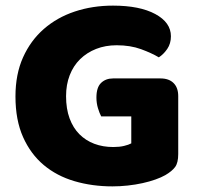

<svg xmlns="http://www.w3.org/2000/svg" viewBox="-20 -645 704 683"><path d="M614 -97Q614 -66 603 -51Q592 -36 568 -22Q554 -14 533 -6.5Q512 1 487 6.5Q462 12 434.5 15Q407 18 380 18Q308 18 245 -0.5Q182 -19 135.5 -58Q89 -97 62 -157.5Q35 -218 35 -302Q35 -381 62 -441Q89 -501 136 -542Q183 -583 246 -604Q309 -625 382 -625Q477 -625 532.5 -595Q588 -565 588 -516Q588 -490 575 -471Q562 -452 545 -441Q520 -456 482 -470Q444 -484 395 -484Q355 -484 322 -471Q289 -458 265 -434.5Q241 -411 228 -377.5Q215 -344 215 -303Q215 -258 227.5 -224Q240 -190 262.5 -167.5Q285 -145 315.5 -133.5Q346 -122 383 -122Q405 -122 421.5 -126Q438 -130 447 -135V-231H340Q334 -242 328.5 -260Q323 -278 323 -298Q323 -334 339.5 -350Q356 -366 382 -366H551Q581 -366 597.5 -349.5Q614 -333 614 -303Z"/></svg>

Font: Baloo 2 Latin ExtraBold
Style: Regular
Weight: 400
Designer: Sarang Kulkarni and Ek Type
Foundry: Ek Type
Version: Version 1.001